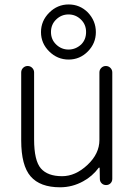

<svg xmlns="http://www.w3.org/2000/svg" viewBox="-20 -835 587 844"><path d="M336.9 -639.6Q358.4 -661.1 358.4 -694.3Q358.4 -727.5 335.4 -749.5Q312.5 -771.5 281.2 -771.5Q250 -771.5 227.1 -749.5Q204.1 -727.5 204.1 -694.3Q204.1 -661.1 227.1 -639.2Q250 -617.2 281.2 -617.2Q312.5 -617.2 336.9 -639.6ZM366.2 -780.3Q401.4 -743.2 401.4 -693.8Q401.4 -644.5 366.2 -608.9Q331.1 -573.2 281.7 -573.2Q232.4 -573.2 196.3 -608.9Q160.2 -644.5 160.2 -693.8Q160.2 -743.2 196.3 -779.3Q232.4 -815.4 281.7 -815.4Q331.1 -815.4 366.2 -780.3ZM417 -516.6Q417 -528.3 425.3 -536.6Q433.6 -544.9 445.3 -544.9Q457 -544.9 465.3 -536.6Q473.6 -528.3 473.6 -516.6V-48.8Q473.6 -37.1 465.8 -29.3Q458 -21.5 446.3 -21.5Q434.6 -21.5 426.8 -29.3Q418.9 -37.1 418.9 -48.8L418 -96.7Q418 -97.7 416.5 -98.1Q415 -98.6 414.1 -97.7Q385.7 -59.6 345.7 -38.1Q297.9 -11.7 244.1 -11.7Q156.2 -11.7 114.7 -59.6Q73.2 -107.4 73.2 -217.8V-516.6Q73.2 -528.3 81.5 -536.6Q89.8 -544.9 101.6 -544.9Q113.3 -544.9 121.6 -536.6Q129.9 -528.3 129.9 -516.6V-222.7Q129.9 -128.9 159.7 -94.7Q189.5 -60.5 252.9 -60.5Q311.5 -60.5 364.3 -109.9Q417 -159.2 417 -219.7Z"/></svg>

Font: Gen Jyuu Gothic P Light
Style: Regular
Weight: 200
Designer: [Source Han Sans]
Ryoko NISHIZUKA  (kana & ideographs); Paul D. Hunt (Latin, Greek & Cyrillic); Wenlong ZHANG  (bopomofo
Version: Version 1.002.20150607